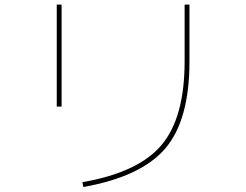

<svg xmlns="http://www.w3.org/2000/svg" viewBox="-20 -750 1040 811"><path d="M759.8 -730.5H780.3V-490.2Q780.3 -243.2 678.7 -123.5Q577.1 -3.9 332 40L328.1 19.5Q564.5 -21.5 662.1 -137.2Q759.8 -252.9 759.8 -490.2ZM219.7 -299.8V-730.5H240.2V-299.8Z"/></svg>

Font: Mgen+ 1mn thin
Style: Regular
Weight: 100
Designer: [Source Han Sans]
Ryoko NISHIZUKA  (kana & ideographs); Paul D. Hunt (Latin, Greek & Cyrillic); Wenlong ZHANG  (bopomofo
Version: Version 1.059.20150602